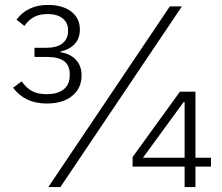

<svg xmlns="http://www.w3.org/2000/svg" viewBox="-20 -759 901 779"><path d="M33 -403 68 -429Q86 -403 109 -390Q132 -377 169 -377Q215 -377 239 -397Q263 -417 263 -453V-459Q263 -493 240.5 -510.5Q218 -528 170 -528H120V-565H165Q211 -565 233.5 -583Q256 -601 256 -633V-638Q256 -667 234 -684.5Q212 -702 174 -702Q140 -702 118 -690Q96 -678 79 -654L47 -679Q91 -739 175 -739Q234 -739 269 -712Q304 -685 304 -639Q304 -603 283 -580.5Q262 -558 226 -550V-547Q265 -541 288 -516.5Q311 -492 311 -453Q311 -401 273 -370Q235 -339 169 -339Q81 -339 33 -403ZM225 0H176L669 -733H718ZM773 0H729V-83H518V-122L710 -387H773V-119H836V-83H773ZM725 -345 560 -119H729V-345Z"/></svg>

Font: IBM Plex Sans JP Light
Style: Regular
Weight: 300
Designer: Mike Abbink; Paul van der Laan; Pieter van Rosmalen; Wujin Sim; Yejin Wi; Jinhee Kim; Boomi Park; Yona Kim; Kichan Ma
Foundry: Sandoll Inc.
Version: Version 1.002